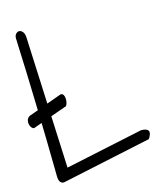

<svg xmlns="http://www.w3.org/2000/svg" viewBox="-142 -920 860 1010"><g transform="rotate(-15 287.5 -415.0)"><path d="M7.8 -318.4Q0 -313.5 -8.3 -321.8Q-16.6 -330.1 -19.5 -343.3Q-22.5 -356.4 -17.1 -370.1Q-11.7 -383.8 7.8 -388.7L182.6 -452.1Q192.4 -452.1 197.3 -444.8Q202.1 -437.5 203.1 -426.3Q204.1 -415 201.7 -403.3Q199.2 -391.6 194.3 -384.8ZM52.7 -42Q49.8 -251 45.9 -390.1Q42 -529.3 39.1 -615.7Q36.1 -702.1 34.2 -743.7Q32.2 -785.2 32.2 -797.9Q32.2 -812.5 40.5 -821.3Q48.8 -830.1 58.6 -829.6Q68.4 -829.1 77.1 -818.8Q85.9 -808.6 86.9 -786.1L118.2 -70.3L542 -160.2Q607.4 -160.2 570.3 -104.5L80.1 0Q52.7 0 52.7 -42Z"/></g></svg>

Font: Shadows Into Light Two
Style: Regular
Weight: 400
Designer: Kimberly Geswein
Foundry: Kimberly Geswein
Version: Version 1.003 2012